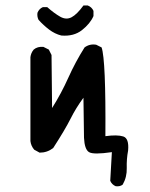

<svg xmlns="http://www.w3.org/2000/svg" viewBox="-20 -553 540 693"><path d="M397.5 119.1Q383.8 113.3 377.9 99.6L383.8 -3.9Q317.4 5.9 301.3 -3.9Q285.2 -13.7 283.2 -55.7L281.2 -200.2Q253.9 -163.1 234.4 -124Q214.8 -85 171.9 -18.6Q150.4 -2 123 -2L103.5 -12.7Q91.8 -26.4 89.8 -43.9V-346.7Q91.8 -362.3 101.6 -374Q115.2 -385.7 136.7 -383.8L156.2 -374L166 -354.5L168 -163.1Q201.2 -215.8 226.6 -272.5Q252 -329.1 285.2 -381.8Q303.7 -395.5 327.1 -391.6L346.7 -381.8Q362.3 -336.9 360.4 -61.5Q403.3 -67.4 424.8 -60.5Q446.3 -53.7 442.4 -9.8Q436.5 21.5 437.5 53.7Q438.5 85.9 422.9 113.3Q413.1 121.1 397.5 119.1ZM201.2 -424.8Q177.7 -430.7 157.2 -446.3Q136.7 -461.9 119.1 -481.4Q113.3 -493.2 115.2 -506.8Q121.1 -521.5 134.8 -527.3H150.4Q175.8 -504.9 197.3 -492.7Q218.8 -480.5 238.3 -490.7Q257.8 -501 281.2 -533.2H296.9Q311.5 -527.3 317.4 -513.7V-495.1Q305.7 -467.8 275.9 -444.3Q246.1 -420.9 201.2 -424.8Z"/></svg>

Font: JasonHandwriting1
Style: Regular
Weight: 400
Version: Version 1.48.20